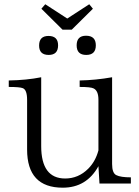

<svg xmlns="http://www.w3.org/2000/svg" viewBox="-20 -869 649 899"><path d="M445.8 -9.8 440.9 -90.8Q385.3 9.8 273.9 9.8Q106.9 9.8 106.9 -168.9V-401.4Q106.9 -448.2 86.9 -456.1Q73.2 -461.9 21 -461.9V-492.2Q105.5 -493.7 172.9 -507.3V-185.1Q172.9 -33.2 285.2 -33.2Q347.2 -33.2 393.1 -79.1Q427.2 -113.3 440.9 -165V-402.3Q440.9 -444.3 418 -455.1Q405.3 -461.9 353 -461.9V-492.2Q428.7 -493.7 504.9 -507.3V-101.1Q504.9 -58.1 524.9 -48.8Q544.9 -38.6 592.8 -38.6V-9.8ZM207 -700.7Q252 -700.7 252 -656.7Q252 -611.8 208 -611.8Q163.1 -611.8 163.1 -655.8Q163.1 -700.7 207 -700.7ZM382.8 -701.7Q428.7 -701.7 428.7 -656.7Q428.7 -611.8 383.8 -611.8Q338.9 -611.8 338.9 -656.7Q338.9 -701.7 382.8 -701.7ZM191.9 -849.1 294.9 -782.2 397.9 -849.1 415 -828.1 315.9 -730H272.9L173.8 -828.1Z"/></svg>

Font: I.Ming
Style: Regular
Weight: 400
Designer: Ichiten Fonts Project
Version: Version 5.10 Mar 24, 2018